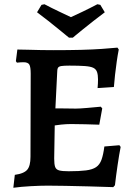

<svg xmlns="http://www.w3.org/2000/svg" viewBox="-20 -877 635 907"><path d="M43 10 50 -51Q93 -57 108.5 -75Q124 -93 124 -136L125 -529Q125 -561 118.5 -572Q112 -583 91 -583Q86 -583 76.5 -582.5Q67 -582 60 -581L55 -588L62 -643Q84 -643 113.5 -642Q143 -641 174.5 -640.5Q206 -640 232 -640Q307 -640 363 -641.5Q419 -643 461.5 -646Q504 -649 535 -652L541 -643Q536 -618 531.5 -586.5Q527 -555 523.5 -524Q520 -493 518 -466L441 -461Q442 -469 442.5 -482Q443 -495 443 -502Q443 -523 438.5 -536.5Q434 -550 421 -556.5Q408 -563 380.5 -565Q353 -567 308 -567Q282 -567 269.5 -565Q257 -563 253.5 -556Q250 -549 250 -532L239 -311L236 -128Q236 -101 240.5 -88.5Q245 -76 259.5 -72Q274 -68 305 -68Q355 -68 386 -72Q417 -76 434 -87.5Q451 -99 459.5 -122.5Q468 -146 473 -185L544 -191L550 -183Q543 -148 535.5 -97Q528 -46 523 -2L515 7Q459 5 400 3.5Q341 2 290 1Q239 0 206 0Q171 0 125 2.5Q79 5 43 10ZM227 -283 235 -365Q242 -365 260.5 -365Q279 -365 300.5 -364.5Q322 -364 338 -364Q355 -364 390 -367Q425 -370 456 -373L463 -365L449 -288Q422 -289 383 -290Q344 -291 316 -291Q294 -291 269.5 -288.5Q245 -286 227 -283ZM306 -699Q306 -699 292.5 -710Q279 -721 257 -739Q235 -757 208.5 -778Q182 -799 155 -819L176 -854L190 -857Q224 -839 259 -822.5Q294 -806 315 -796Q337 -806 370.5 -822Q404 -838 440 -857L454 -854L475 -819Q448 -799 421.5 -778Q395 -757 372.5 -739Q350 -721 337 -710Q324 -699 324 -699Z"/></svg>

Font: Alegreya SemiBold
Style: Regular
Weight: 600
Designer: Juan Pablo del Peral
Foundry: Huerta Tipografica
Version: Version 2.009